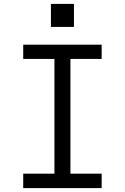

<svg xmlns="http://www.w3.org/2000/svg" viewBox="-20 -964 640 984"><path d="M99 0V-74H259V-662H99V-735H501V-662H341V-74H501V0ZM241 -826V-944H359V-826Z"/></svg>

Font: Iosevka SS04 Extended
Style: Regular
Weight: 400
Width: 7
Monospace: yes
Designer: Belleve Invis
Foundry: Belleve Invis
Version: Version 19.0.0; ttfautohint (v1.8.4)